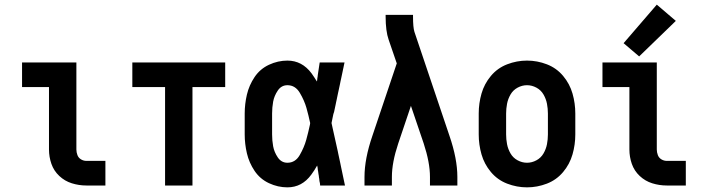

<svg xmlns="http://www.w3.org/2000/svg" viewBox="-20 -799 3040 827"><path d="M352 0Q320 0 289.5 -9.5Q259 -19 235.5 -41Q212 -63 201.5 -93Q191 -123 191 -155V-424H75V-530H309V-155Q309 -143 313.5 -131Q318 -119 329 -112.5Q340 -106 352 -106H434V0Z M691 0V-424H550V-530H950V-424H809V0Z M1218 8Q1177 8 1138.5 -10Q1100 -28 1076.5 -63Q1053 -98 1043.5 -138.5Q1034 -179 1034 -220V-310Q1034 -351 1043.5 -391.5Q1053 -432 1076.5 -467Q1100 -502 1138.5 -520Q1177 -538 1218 -538Q1281 -538 1322 -483Q1334 -466 1345 -448L1346 -453L1347 -463L1348 -468L1349 -477Q1353 -504 1357 -530H1464L1461 -516L1459 -506L1458 -502L1456 -492L1449 -459L1447 -450L1446 -445L1444 -435L1438 -407L1436 -398L1430 -369L1428 -360L1426 -350L1419 -317L1416 -308L1411 -284L1408 -269Q1410 -258 1413 -246L1415 -237Q1425 -192 1435 -147L1437 -137L1440 -123L1446 -95L1448 -85Q1456 -47 1464 -9L1466 0H1359L1358 -10L1356 -19L1355 -29L1354 -34L1353 -43L1352 -48L1350 -62L1349 -67L1348 -77L1346 -86Q1335 -66 1321 -47Q1281 8 1218 8ZM1218 -98Q1252 -98 1271 -131Q1290 -164 1299 -196.5Q1308 -229 1315 -262L1316 -269Q1309 -302 1300 -334Q1291 -366 1271.5 -399Q1252 -432 1218 -432Q1192 -432 1176.5 -409Q1161 -386 1156.5 -361Q1152 -336 1152 -310V-220Q1152 -194 1156.5 -169Q1161 -144 1176.5 -121Q1192 -98 1218 -98Z M1550 0V-37Q1550 -115 1584 -214L1689 -526L1654 -628Q1641 -665 1641 -728V-735H1759V-728Q1759 -681 1765 -662L1916 -214Q1950 -115 1950 -37V0H1832V-37Q1832 -99 1805 -181L1750 -343L1695 -180Q1668 -99 1668 -37V0Z M2250 8Q2206 8 2164.5 -8Q2123 -24 2094.5 -58Q2066 -92 2054 -134Q2042 -176 2042 -220V-310Q2042 -354 2054 -396Q2066 -438 2094.5 -472Q2123 -506 2164.5 -522Q2206 -538 2250 -538Q2294 -538 2335.5 -522Q2377 -506 2405.5 -472Q2434 -438 2446 -396Q2458 -354 2458 -310V-220Q2458 -176 2446 -134Q2434 -92 2405.5 -58Q2377 -24 2335.5 -8Q2294 8 2250 8ZM2250 -98Q2271 -98 2290.5 -108.5Q2310 -119 2321 -138Q2332 -157 2336 -178Q2340 -199 2340 -220V-310Q2340 -331 2336 -352Q2332 -373 2321 -392Q2310 -411 2290.5 -421.5Q2271 -432 2250 -432Q2229 -432 2209.5 -421.5Q2190 -411 2179 -392Q2168 -373 2164 -352Q2160 -331 2160 -310V-220Q2160 -199 2164 -178Q2168 -157 2179 -138Q2190 -119 2209.5 -108.5Q2229 -98 2250 -98Z M2852 0Q2820 0 2789.5 -9.5Q2759 -19 2735.5 -41Q2712 -63 2701.5 -93Q2691 -123 2691 -155V-424H2575V-530H2809V-155Q2809 -143 2813.5 -131Q2818 -119 2829 -112.5Q2840 -106 2852 -106H2934V0ZM2733 -556 2666 -613 2809 -779 2891 -709Z"/></svg>

Font: Iosevka SS01
Style: Bold
Weight: 700
Monospace: yes
Designer: Belleve Invis
Foundry: Belleve Invis
Version: 2.3.3; ttfautohint (v1.8.3)